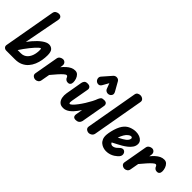

<svg xmlns="http://www.w3.org/2000/svg" viewBox="80 -1968 2966 2966"><g transform="rotate(45 1563.0 -485.0)"><path d="M276 0H89.5Q59 0 41.5 -18.5Q24 -37 29 -66L178.5 -914Q185 -951.5 211.5 -965.2Q238 -979 261 -979Q291.5 -979 308.8 -959.5Q326 -940 319 -903L205.5 -309Q232 -345.5 261 -379.2Q290 -413 319.8 -441.8Q349.5 -470.5 378.8 -491.8Q408 -513 435.2 -525Q462.5 -537 486.5 -537Q533 -537 561.8 -506.5Q590.5 -476 590.5 -399.5Q590.5 -347.5 581 -291.8Q571.5 -236 549.8 -184Q528 -132 491.8 -90.5Q455.5 -49 402.2 -24.5Q349 0 276 0ZM205.5 -130.5H276Q309 -130.5 336.2 -142.2Q363.5 -154 384.2 -175.5Q405 -197 419.5 -226.8Q434 -256.5 441.2 -292.8Q448.5 -329 448.5 -370Q448.5 -383 446.8 -393.5Q445 -404 439.5 -404Q430.5 -404 411 -387.2Q391.5 -370.5 365.8 -342.2Q340 -314 311.8 -278.5Q283.5 -243 256 -204.8Q228.5 -166.5 205.5 -130.5Z M1109.5 -322Q1084 -322 1066.2 -335.5Q1048.5 -349 1041.5 -371Q1039.5 -378 1032.2 -385.5Q1025 -393 1014.5 -393Q1000 -393 971.2 -367.8Q942.5 -342.5 904 -299.2Q865.5 -256 821.5 -202.5L796.5 -62Q791.5 -31.5 770 -15.8Q748.5 0 723 0Q693.5 0 670.5 -19.2Q647.5 -38.5 653 -72L722.5 -465.5Q728 -496 753 -511.8Q778 -527.5 802.5 -527.5Q832 -527.5 851 -505.8Q870 -484 864.5 -447.5L858 -409Q889 -446.5 920.8 -475.2Q952.5 -504 986.5 -520.5Q1020.5 -537 1059 -537Q1096 -537 1119.8 -513Q1143.5 -489 1155 -454.5Q1166.5 -420 1166.5 -389Q1166.5 -357.5 1152 -339.8Q1137.5 -322 1109.5 -322Z M1333.5 6.5Q1279.5 6.5 1250.2 -22.8Q1221 -52 1212.2 -97.5Q1203.5 -143 1212 -192.5L1259.5 -467Q1264 -492 1279.8 -511.2Q1295.5 -530.5 1336.5 -530.5Q1375 -530.5 1391.8 -510.8Q1408.5 -491 1404 -464.5L1353.5 -179Q1351.5 -165 1350 -152.8Q1348.5 -140.5 1349 -131.2Q1349.5 -122 1352.8 -116.8Q1356 -111.5 1363 -111.5Q1378 -111.5 1404.2 -137.2Q1430.5 -163 1461.8 -204.5Q1493 -246 1523.8 -295Q1554.5 -344 1579.2 -391.2Q1604 -438.5 1616.5 -475Q1628 -500.5 1642 -515.5Q1656 -530.5 1697.5 -530.5Q1736.5 -530.5 1750.5 -510.8Q1764.5 -491 1760 -464.5L1689 -63.5Q1687.5 -55 1679.2 -39.8Q1671 -24.5 1652.8 -12.2Q1634.5 0 1603 0Q1566.5 0 1553.2 -19.2Q1540 -38.5 1546 -72L1564.5 -179Q1546.5 -151.5 1526.8 -124.5Q1507 -97.5 1484.8 -73.8Q1462.5 -50 1438.5 -32Q1414.5 -14 1388.2 -3.8Q1362 6.5 1333.5 6.5ZM1688.5 -642.5Q1661.5 -634.5 1636.8 -646Q1612 -657.5 1602.5 -682.5L1569 -771L1515 -675Q1495 -638.5 1465 -637.2Q1435 -636 1413.5 -655Q1393 -674.5 1390 -702Q1387 -729.5 1405.5 -750.5L1530 -893Q1541 -905.5 1554.8 -911.2Q1568.5 -917 1582.5 -917Q1599.5 -917 1615.2 -910Q1631 -903 1641.5 -884.5L1723 -740Q1743.5 -703.5 1729.8 -677.2Q1716 -651 1688.5 -642.5Z M1887.5 0Q1870 0 1851.8 -8Q1833.5 -16 1823 -32.5Q1812.5 -49 1817 -74.5L1966.5 -922Q1972 -953.5 1994 -966.2Q2016 -979 2040.5 -979Q2072 -979 2096.5 -959Q2121 -939 2114.5 -903L1967 -66Q1961 -34 1936.5 -17Q1912 0 1887.5 0Z M2273.5 9.5Q2244.5 9.5 2212.5 -0.2Q2180.5 -10 2153.5 -31.8Q2126.5 -53.5 2111.2 -90Q2096 -126.5 2100.5 -180Q2104 -217.5 2114.8 -263.2Q2125.5 -309 2142.5 -353Q2159.5 -397 2181.5 -428.5Q2222.5 -486.5 2279.5 -509.5Q2336.5 -532.5 2391 -532.5Q2435 -532.5 2470.5 -518.5Q2506 -504.5 2527 -479.5Q2548 -454.5 2548 -420.5Q2548 -377.5 2523.2 -341.2Q2498.5 -305 2462 -276.8Q2425.5 -248.5 2390 -228Q2362 -212.5 2324 -191.8Q2286 -171 2241.5 -149Q2242.5 -145 2245.5 -140Q2248.5 -135 2253 -130Q2258.5 -125 2266.8 -121Q2275 -117 2284.5 -117Q2303 -117 2320 -124Q2337 -131 2351.2 -141.8Q2365.5 -152.5 2374.5 -163Q2398.5 -190.5 2425.5 -198.5Q2452.5 -206.5 2473 -189Q2493.5 -173 2497 -142.8Q2500.5 -112.5 2477 -84Q2472.5 -78 2456.5 -63Q2440.5 -48 2414.5 -31.2Q2388.5 -14.5 2353 -2.5Q2317.5 9.5 2273.5 9.5ZM2255 -268Q2267 -275 2286.5 -285Q2306 -295 2328 -307.5Q2350 -320 2369.5 -335.2Q2389 -350.5 2401.2 -369.2Q2413.5 -388 2413.5 -409.5Q2413.5 -418 2405 -423.8Q2396.5 -429.5 2386 -429.5Q2368 -429.5 2340.8 -408.2Q2313.5 -387 2294.5 -354Q2284 -335.5 2273.2 -313.5Q2262.5 -291.5 2255 -268Z M3055 -322Q3029.5 -322 3011.8 -335.5Q2994 -349 2987 -371Q2985 -378 2977.8 -385.5Q2970.5 -393 2960 -393Q2945.5 -393 2916.8 -367.8Q2888 -342.5 2849.5 -299.2Q2811 -256 2767 -202.5L2742 -62Q2737 -31.5 2715.5 -15.8Q2694 0 2668.5 0Q2639 0 2616 -19.2Q2593 -38.5 2598.5 -72L2668 -465.5Q2673.5 -496 2698.5 -511.8Q2723.5 -527.5 2748 -527.5Q2777.5 -527.5 2796.5 -505.8Q2815.5 -484 2810 -447.5L2803.5 -409Q2834.5 -446.5 2866.2 -475.2Q2898 -504 2932 -520.5Q2966 -537 3004.5 -537Q3041.5 -537 3065.2 -513Q3089 -489 3100.5 -454.5Q3112 -420 3112 -389Q3112 -357.5 3097.5 -339.8Q3083 -322 3055 -322Z"/></g></svg>

Font: Edu QLD Hand
Style: Regular
Weight: 400
Designer: Tina and Corey Anderson, Eben Sorkin
Foundry: Sorkin Type Co.
Version: Version 2.000